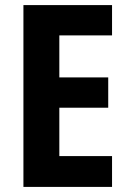

<svg xmlns="http://www.w3.org/2000/svg" viewBox="-20 -734 507 754"><path d="M420 0V-121H213V-311H405V-430H213V-595H420V-714H72V0Z"/></svg>

Font: Noto Sans Armenian Condensed
Style: Regular
Weight: 400
Width: 3
Designer: Monotype Design Team
Foundry: Monotype Imaging Inc.
Version: Version 2.008